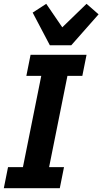

<svg xmlns="http://www.w3.org/2000/svg" viewBox="-26 -985 536 1005"><path d="M287 0H-6L16 -110H94L190 -588H112L134 -698H427L405 -588H327L231 -110H309ZM347 -748H235L145 -919L216 -965L300 -842L427 -965L490 -910Z"/></svg>

Font: IBM Plex Sans Condensed
Style: Bold Italic
Weight: 700
Width: 3
Italic angle: -11.31°
Designer: Mike Abbink, Paul van der Laan, Pieter van Rosmalen
Foundry: Bold Monday
Version: Version 3.201